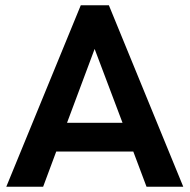

<svg xmlns="http://www.w3.org/2000/svg" viewBox="-20 -710 721 730"><path d="M486.8 -133.8H193.8L144 0H3.9L287.1 -689.9H394L676.8 0H537.1ZM445.8 -243.2 339.8 -523.9 234.9 -243.2Z"/></svg>

Font: D-DIN Exp
Style: DINExp-Bold
Weight: 700
Width: 7
Designer: Charles Nix
Foundry: Datto Inc.
Version: Version 1.00